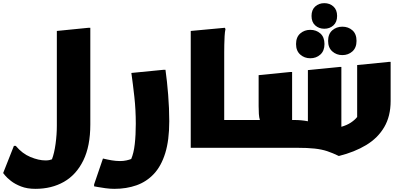

<svg xmlns="http://www.w3.org/2000/svg" viewBox="-60 -936 2558 1216"><path d="M40 -12Q81 37 133 58.5Q185 80 228 80Q242 80 252 78Q262 76 269 73Q284 34 292 -25Q300 -84 300 -140V-740L500 -760H512V-148Q512 -10 467.5 80.5Q423 171 345 215.5Q267 260 164 260Q112 260 73.5 245Q35 230 9.5 210Q-16 190 -28 175Q-40 160 -40 160L28 -12Z M592 68Q621 75 648 79.5Q675 84 700 84Q722 84 740 80Q758 76 771 71Q787 34 793.5 -23.5Q800 -81 800 -152Q800 -241 791 -322Q782 -403 772 -474L976 -494H988Q998 -424 1005 -336.5Q1012 -249 1012 -168Q1012 -48 986.5 34Q961 116 914.5 165.5Q868 215 804.5 237.5Q741 260 664 260Q638 260 608 256Q578 252 557 248Q536 244 536 244V232Z M1148 -740 1364 -760 1368 -752Q1364 -734 1362.5 -707Q1361 -680 1360.5 -652Q1360 -624 1360 -604V-176H1482V-20L1462 0H1148Z M2086 52Q2047 33 2012.5 21.5Q1978 10 1933 5Q1888 0 1818 0H1462V-156L1482 -176H1586Q1581 -192 1579.5 -214Q1578 -236 1578 -264V-460L1778 -480H1790V-176H1806Q1848 -176 1890 -168V-492L2090 -512H2102V-133Q2137 -143 2162 -159.5Q2187 -176 2202 -195V-524L2402 -544H2414V-296Q2414 -200 2373.5 -131Q2333 -62 2259.5 -17.5Q2186 27 2086 52ZM1994 -754Q1960 -754 1936.5 -775Q1913 -796 1913 -835Q1913 -874 1936.5 -895Q1960 -916 1994 -916Q2028 -916 2051.5 -895Q2075 -874 2075 -835Q2075 -796 2051.5 -775Q2028 -754 1994 -754ZM2108 -587Q2071 -587 2044.5 -610.5Q2018 -634 2018 -677Q2018 -721 2044.5 -744Q2071 -767 2108 -767Q2146 -767 2172 -744Q2198 -721 2198 -677Q2198 -634 2172 -610.5Q2146 -587 2108 -587ZM1905 -567Q1868 -567 1841.5 -590.5Q1815 -614 1815 -657Q1815 -701 1841.5 -724Q1868 -747 1905 -747Q1943 -747 1969 -724Q1995 -701 1995 -657Q1995 -614 1969 -590.5Q1943 -567 1905 -567Z"/></svg>

Font: Kufam Black
Style: Italic
Weight: 900
Italic angle: -11°
Designer: Artur Schmal
Foundry: Original Type
Version: Version 1.301; ttfautohint (v1.8.3)